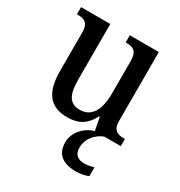

<svg xmlns="http://www.w3.org/2000/svg" viewBox="-180 -661 960 1024"><g transform="rotate(30 299.5 -149.5)"><path d="M250 10C312 10 361 -10 396 -79H401L416 0C362 14 309 66 309 130C309 205 357 237 437 237C458 237 492 232 511 222V168C489 175 470 178 452 178C415 178 389 160 389 118C389 55 436 13 476 0H576V-44H572C533 -44 501 -52 501 -111V-536H322V-492H325C364 -492 395 -483 395 -421V-218C395 -122 363 -58 289 -58C221 -58 202 -108 202 -196V-536H22V-492H25C67 -492 95 -482 95 -423V-186C95 -50 147 10 250 10Z"/></g></svg>

Font: Noto Serif SemiCondensed Medium
Style: Regular
Weight: 500
Width: 4
Designer: Monotype Design Team
Foundry: Monotype Imaging Inc.
Version: Version 2.014